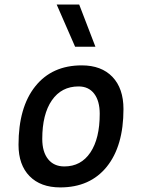

<svg xmlns="http://www.w3.org/2000/svg" viewBox="-20 -815 626 845"><path d="M245.1 9.8Q158.7 9.8 110.1 -39.8Q61.5 -89.4 61.5 -177.7Q61.5 -342.8 135.3 -435.1Q209 -527.3 339.8 -527.3Q426.3 -527.3 474.9 -476.6Q523.4 -425.8 523.4 -335Q523.4 -172.4 450 -81.3Q376.5 9.8 245.1 9.8ZM263.2 -82.5Q336.4 -82.5 377.7 -143.8Q418.9 -205.1 418.9 -314Q418.9 -370.6 394.5 -402.6Q370.1 -434.6 325.7 -434.6Q250.5 -434.6 208.3 -373.5Q166 -312.5 166 -203.6Q166 -146.5 191.7 -114.5Q217.3 -82.5 263.2 -82.5ZM310.5 -609.4 229.5 -794.9H328.6L399.9 -609.4Z"/></svg>

Font: CaskaydiaCove NFP
Style: Italic
Weight: 400
Italic angle: -10°
Designer: Aaron Bell
Foundry: Saja Typeworks
Version: Version 2111.001; VTT 6.35;Nerd Fonts 3.1.1